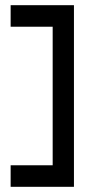

<svg xmlns="http://www.w3.org/2000/svg" viewBox="-20 -650 336 740"><path d="M21 -13V70H265V-630H21V-547H183V-13Z"/></svg>

Font: Charger Sport
Style: SeBdNrw
Weight: 600
Designer: Jasper
Foundry: Cannot Into Space Fonts
Version: Version 1.1